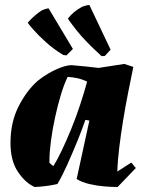

<svg xmlns="http://www.w3.org/2000/svg" viewBox="-20 -737 590 769"><path d="M119 12Q82 -4 52 -48.5Q22 -93 22 -164Q22 -248 55 -312Q88 -376 132 -414Q149 -428 173.5 -442.5Q198 -457 223.5 -466.5Q249 -476 267 -476Q294 -474 321 -471Q348 -468 375 -465L478 -481L514 -469Q505 -425 494 -370Q483 -315 473.5 -257Q464 -199 457.5 -145Q451 -91 450 -50L506 -86L524 -64L451 12Q428 12 397.5 9.5Q367 7 337.5 0Q308 -7 287 -20L338 -254L322 -257Q308 -216 288.5 -168.5Q269 -121 249 -76.5Q229 -32 210 0Q188 5 165 8Q142 11 119 12ZM194 -72Q208 -94 226.5 -132.5Q245 -171 264.5 -218.5Q284 -266 300.5 -316Q317 -366 329 -410Q311 -419 291 -423.5Q271 -428 251 -429Q237 -401 224 -358Q211 -315 200.5 -266.5Q190 -218 184 -172.5Q178 -127 178 -93V-85Q184 -78 194 -72ZM387 -512Q321 -572 287.5 -614.5Q254 -657 252 -663Q264 -678 277.5 -689Q291 -700 309 -710Q317 -713 325 -715Q333 -717 338 -717L423 -538L400 -513Q394 -512 387 -512ZM246 -515 233 -517Q195 -540 163.5 -568.5Q132 -597 112.5 -619.5Q93 -642 91 -646Q116 -675 148 -696Q156 -699 164 -701.5Q172 -704 175 -703L272 -541Z"/></svg>

Font: Labrada ExtraBold
Style: Italic
Weight: 800
Italic angle: -7°
Designer: Mercedes Jáuregui
Foundry: Omnibus-Type Team
Version: Version 1.000; ttfautohint (v1.8.4.7-5d5b)